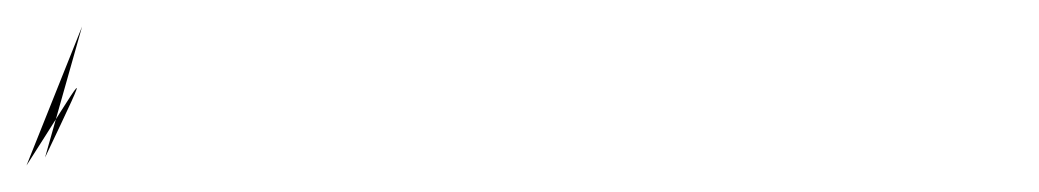

<svg xmlns="http://www.w3.org/2000/svg" viewBox="-62 -20 785 145"><path d="M0 0 -28 99C10 19 1 38 -42 105Z"/></svg>

Font: Tape
Style: Regular
Weight: 500
Foundry: Cannot Into Space Fonts
Version: Version 0.97